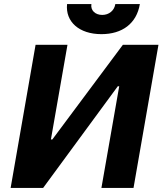

<svg xmlns="http://www.w3.org/2000/svg" viewBox="-20 -919 795 939"><path d="M32 0H191L556 -497H563L476 0H633L755 -700H581L236 -237H229L310 -700H154ZM476 -752C578 -752 648 -804 664 -899H544C539 -867 513 -846 480 -846C446 -846 422 -868 427 -899H308C299 -813 367 -752 476 -752Z"/></svg>

Font: Fixel Display
Style: Bold Italic
Weight: 700
Italic angle: -10°
Designer: AlfaBravo + MacPaw
Foundry: Kyrylo Tkachov, Marchela Mozhyna, Serhii Makarenko, Maria Weinstein, Zakhar Kryvoshyya
Version: Version 1.210;Glyphs 3.2 (3217)